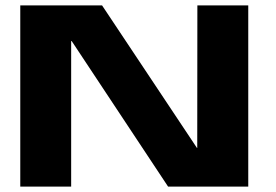

<svg xmlns="http://www.w3.org/2000/svg" viewBox="-20 -695 1028 715"><path d="M55.5 0H245V-542H247L606 0H904.5V-675H715L714.5 -144H713.5L360 -675H55.5Z"/></svg>

Font: Anybody Expanded
Style: Bold
Weight: 700
Width: 7
Designer: Tyler Finck
Foundry: Etcetera Type Company
Version: Version 1.113;gftools[0.9.25]